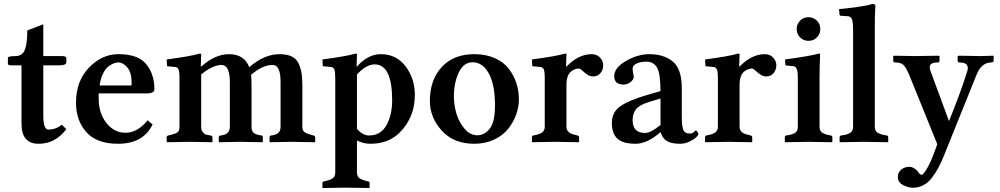

<svg xmlns="http://www.w3.org/2000/svg" viewBox="-20 -718 5065 972"><path d="M199.2 -387.2V-134.8Q199.2 -61.5 225.1 -62Q262.2 -62 293 -86.9L315.9 -64Q259.8 10.3 174.8 9.8Q88.9 9.8 88.9 -91.8V-387.2H38.1Q20 -387.2 20 -395V-425.8Q20 -433.6 58.1 -434.1Q93.3 -434.1 105.7 -465.6Q118.2 -497.1 118.2 -564L199.2 -595.2V-434.1H293.9Q315.9 -434.1 315.9 -423.8V-403.8Q315.9 -386.7 278.8 -387.2Z M484.4 -285.2H644.5Q646.5 -287.1 646.5 -295.9Q646.5 -350.1 625 -376Q603.5 -401.9 578.6 -401.9Q568.8 -401.9 556.6 -397.5Q544.4 -393.1 529.5 -382.1Q514.6 -371.1 502 -346.2Q489.3 -321.3 484.4 -285.2ZM727.5 -108.9 752.4 -87.9Q704.6 10.3 576.7 9.8Q469.7 9.8 417.2 -49.1Q364.7 -107.9 364.7 -198.2Q364.7 -307.1 430.2 -375.5Q495.6 -443.8 579.6 -443.8Q679.7 -443.8 720.7 -392.8Q761.7 -341.8 761.7 -266.1Q761.7 -245.1 722.7 -245.1H479.5V-219.2Q479.5 -145 518.6 -95.5Q557.6 -45.9 615.7 -45.9Q675.8 -45.9 727.5 -108.9Z M996.6 -380.9H998.5Q1069.3 -443.8 1138.7 -443.8Q1216.8 -443.8 1241.7 -377.9Q1317.9 -443.8 1395.5 -443.8Q1433.6 -443.8 1457.5 -431.9Q1481.4 -419.9 1492.4 -395Q1503.4 -370.1 1507.1 -345Q1510.7 -319.8 1510.7 -280.8V-76.2Q1510.7 -57.1 1521.7 -49.1Q1532.7 -41 1559.6 -34.2L1567.4 -32.2Q1575.2 -30.3 1575.7 -22.9V0L1573.7 2Q1492.7 0 1453.6 0L1346.7 2L1344.7 0V-22.9Q1344.7 -30.8 1352.5 -32.2Q1400.4 -36.1 1400.4 -76.2V-303.2Q1400.4 -389.2 1360.4 -389.2Q1309.6 -389.2 1251.5 -339.8Q1253.4 -314 1253.4 -282.2V-76.2Q1253.4 -52.2 1266.4 -43.7Q1279.3 -35.2 1302.7 -32.2Q1310.5 -32.2 1310.5 -22.9V0L1308.6 2Q1236.8 0 1197.3 0L1089.4 2L1087.4 0V-22.9Q1087.4 -30.3 1096.7 -32.2Q1143.6 -36.1 1143.6 -76.2V-300.8Q1143.6 -388.7 1102.5 -389.2Q1056.6 -389.2 998.5 -340.8V-75.2Q998.5 -59.1 1006.6 -49.1Q1014.6 -39.1 1023.2 -36.6Q1031.7 -34.2 1046.4 -32.2Q1055.2 -30.3 1055.7 -22.9V0L1053.7 2Q981.9 0 941.4 0L825.7 2L823.7 0V-22.9Q823.7 -29.8 831.5 -32.2L840.3 -34.2Q867.2 -40 877.9 -47.6Q888.7 -55.2 888.7 -75.2V-320.8Q888.7 -356 883.5 -366.9Q878.4 -377.9 866.7 -378.9L825.7 -382.8L823.7 -417Q945.8 -433.1 991.7 -446.8Q998.5 -446.8 998.5 -443.8Z M1787.1 -340.8V-64.9Q1817.9 -31.7 1848.1 -32.2Q1908.2 -32.2 1936.8 -84.7Q1965.3 -137.2 1965.3 -210Q1965.3 -392.1 1876.5 -392.1Q1833 -391.6 1787.1 -340.8ZM1787.1 -380.9Q1842.3 -443.8 1908.2 -443.8Q1986.3 -443.8 2033.2 -382.3Q2080.1 -320.8 2080.1 -236.8Q2080.1 -124 2003.4 -46.9Q1946.3 10.3 1854.5 9.8Q1820.3 9.8 1787.1 -6.8V153.8Q1787.1 173.8 1798.1 182.9Q1809.1 191.9 1835.4 198.2L1843.3 200.2Q1851.1 202.1 1851.1 208V231.9L1850.1 233.9Q1769 231.9 1730.5 231.9L1614.3 233.9L1612.3 231.9V208Q1612.3 202.1 1620.1 200.2L1629.4 198.2Q1655.3 192.4 1666.3 183.1Q1677.2 173.8 1677.2 153.8V-320.8Q1677.2 -356 1672.4 -366.9Q1667.5 -377.9 1655.3 -378.9L1614.3 -382.8L1612.3 -417Q1734.4 -433.1 1780.3 -446.8Q1787.1 -446.8 1787.1 -443.8L1785.2 -380.9Z M2372.1 -402.8Q2327.1 -402.8 2302.5 -350.8Q2277.8 -298.8 2277.8 -229Q2277.8 -188 2290 -145Q2302.2 -102.1 2330.6 -67.6Q2358.9 -33.2 2397 -33.2Q2432.1 -33.2 2459 -66.2Q2485.8 -99.1 2485.8 -184.1Q2485.8 -289.1 2454.8 -345.9Q2423.8 -402.8 2372.1 -402.8ZM2156.2 -207Q2156.2 -313 2216.1 -378.4Q2275.9 -443.8 2381.8 -443.8Q2439.9 -443.8 2485.6 -423.3Q2531.2 -402.8 2556.6 -368.9Q2582 -335 2594.5 -295.9Q2606.9 -256.8 2606.9 -215.8Q2606.9 -176.8 2593 -137.9Q2579.1 -99.1 2552.5 -65.7Q2525.9 -32.2 2481.4 -11.2Q2437 9.8 2380.9 9.8Q2276.9 9.8 2216.6 -56.6Q2156.2 -123 2156.2 -207Z M2847.7 -380.9Q2908.7 -443.8 2975.6 -443.8Q3001.5 -443.8 3017.6 -426.5Q3033.7 -409.2 3033.7 -388.2Q3033.7 -364.3 3019.8 -347.7Q3005.9 -331.1 2983.4 -331.1Q2966.3 -331.1 2952.1 -341.1Q2938 -351.1 2927.5 -361.1Q2917 -371.1 2910.2 -371.1Q2892.1 -371.1 2873.5 -357.9Q2847.7 -339.8 2847.7 -288.1V-77.1Q2847.7 -64 2853.8 -55.4Q2859.9 -46.9 2869.1 -42.5Q2878.4 -38.1 2895.5 -34.2L2903.8 -32.2Q2911.6 -30.3 2911.6 -22.9V0L2909.7 2Q2829.6 0 2790.5 0L2674.8 2L2672.9 0V-22.9Q2672.9 -30.8 2679.7 -32.2L2689.5 -34.2Q2714.4 -39.1 2726.1 -48.6Q2737.8 -58.1 2737.8 -77.1V-320.8Q2737.8 -356 2732.7 -366.9Q2727.5 -377.9 2715.8 -378.9L2674.8 -382.8L2672.9 -417Q2794.9 -433.1 2840.8 -446.8Q2847.7 -446.8 2847.7 -443.8L2845.7 -380.9Z M3322.3 -47.9Q3255.4 10.3 3197.3 9.8Q3133.3 9.8 3105.5 -16.1Q3077.6 -42 3077.6 -95.2Q3077.6 -150.4 3120.6 -180.2Q3163.6 -210 3251.5 -235.8L3323.7 -256.8Q3323.7 -345.7 3306.2 -375.7Q3288.6 -405.8 3253.4 -405.8Q3223.6 -405.8 3203.1 -396.5Q3182.6 -387.2 3182.6 -371.1Q3182.6 -359.9 3185.5 -346.4Q3188.5 -333 3188.5 -328.1Q3188.5 -315.9 3172.6 -303Q3156.7 -290 3136.7 -290Q3089.8 -290 3089.4 -332Q3089.4 -375 3148.9 -409.4Q3208.5 -443.8 3267.6 -443.8Q3340.8 -443.8 3386.2 -406.5Q3431.6 -369.1 3431.6 -271V-126Q3431.6 -104 3432.6 -92.5Q3433.6 -81.1 3437 -67.6Q3440.4 -54.2 3449 -48.1Q3457.5 -42 3471.4 -42Q3485.4 -42 3493.4 -50Q3501.5 -58.1 3502.4 -58.1Q3505.4 -58.1 3510.5 -50.5Q3515.6 -43 3515.6 -38.1Q3515.6 -34.2 3504.6 -23.2Q3493.7 -12.2 3470.5 -1.2Q3447.3 9.8 3422.4 9.8Q3378.4 9.8 3356 -4.2Q3333.5 -18.1 3324.7 -47.9ZM3323.7 -85V-219.2L3266.6 -202.1Q3217.8 -187 3200.2 -165.5Q3182.6 -144 3182.6 -109.9Q3182.6 -44.9 3245.6 -44.9Q3273.9 -44.9 3323.7 -85Z M3724.1 -380.9Q3785.2 -443.8 3852.1 -443.8Q3877.9 -443.8 3894 -426.5Q3910.2 -409.2 3910.2 -388.2Q3910.2 -364.3 3896.2 -347.7Q3882.3 -331.1 3859.9 -331.1Q3842.8 -331.1 3828.6 -341.1Q3814.5 -351.1 3804 -361.1Q3793.5 -371.1 3786.6 -371.1Q3768.6 -371.1 3750 -357.9Q3724.1 -339.8 3724.1 -288.1V-77.1Q3724.1 -64 3730.2 -55.4Q3736.3 -46.9 3745.6 -42.5Q3754.9 -38.1 3772 -34.2L3780.3 -32.2Q3788.1 -30.3 3788.1 -22.9V0L3786.1 2Q3706.1 0 3667 0L3551.3 2L3549.3 0V-22.9Q3549.3 -30.8 3556.2 -32.2L3565.9 -34.2Q3590.8 -39.1 3602.5 -48.6Q3614.3 -58.1 3614.3 -77.1V-320.8Q3614.3 -356 3609.1 -366.9Q3604 -377.9 3592.3 -378.9L3551.3 -382.8L3549.3 -417Q3671.4 -433.1 3717.3 -446.8Q3724.1 -446.8 3724.1 -443.8L3722.2 -380.9Z M4128.9 -321.3V-77.1Q4128.9 -57.1 4140.4 -48.1Q4151.9 -39.1 4175.8 -34.2L4186 -32.2Q4193.8 -30.3 4193.8 -22.9V0L4191.9 2Q4110.8 0 4071.8 0L3955.1 2L3953.1 0V-22.9Q3953.1 -30.8 3960 -32.2L3972.2 -34.2Q3997.1 -38.1 4008.1 -47.6Q4019 -57.1 4019 -77.1V-320.8Q4019 -356 4013.4 -368.9Q4007.8 -381.8 3997.1 -382.8L3956.1 -387.2L3954.1 -417Q4087.9 -435.1 4125 -446.8Q4131.8 -446.8 4131.8 -443.8Q4128.9 -371.1 4128.9 -321.3ZM4030.5 -528.6Q4013.2 -545.9 4013.2 -571Q4013.2 -596.2 4030.5 -613.5Q4047.9 -630.9 4073 -630.9Q4098.1 -630.9 4115.5 -613.5Q4132.8 -596.2 4132.8 -571Q4132.8 -545.9 4115.5 -528.6Q4098.1 -511.2 4073 -511.2Q4047.9 -511.2 4030.5 -528.6Z M4298.8 -563Q4298.8 -608.9 4292.2 -622.6Q4285.6 -636.2 4268.6 -636.2L4236.8 -638.2Q4231 -638.2 4230.5 -643.1L4227.5 -671.9Q4264.6 -674.8 4321.5 -682.9Q4378.4 -690.9 4395.5 -698.2Q4411.6 -698.2 4411.6 -688Q4408.7 -647.9 4408.7 -583V-77.1Q4408.7 -57.1 4420.2 -48.1Q4431.6 -39.1 4457.5 -34.2L4468.8 -32.2Q4476.6 -31.2 4476.6 -22.9V0L4474.6 2Q4390.6 0 4351.6 0L4232.4 2L4230.5 0V-22.9Q4230.5 -30.8 4238.8 -32.2L4250.5 -34.2Q4275.4 -38.1 4287.1 -47.6Q4298.8 -57.1 4298.8 -77.1Z M4924.3 -340.8 4758.3 70.8Q4743.7 106.4 4730 132.1Q4716.3 157.7 4697.5 182.4Q4678.7 207 4654.3 219.7Q4629.9 232.4 4601.1 232.4Q4577.6 232.4 4551.5 218.8Q4525.4 205.1 4525.4 177.7Q4525.4 153.8 4543 140.1Q4560.5 126.5 4584 126.5Q4595.2 126.5 4607.9 134Q4620.6 141.6 4626 149.9Q4637.2 167 4645 167Q4649.4 167 4658 157.2Q4666.5 147.5 4680.2 122.1Q4693.8 96.7 4707 61L4725.1 12.2L4584 -335.9Q4567.9 -375 4554.4 -388.4Q4541 -401.9 4512.2 -401.9Q4502.4 -401.9 4502 -409.2V-434.1L4505.4 -436Q4570.3 -434.1 4611.3 -434.1Q4658.2 -434.1 4732.4 -436L4736.3 -434.1V-410.2Q4736.3 -402.3 4728 -401.9Q4699.2 -401.9 4690.7 -390.9Q4682.1 -379.9 4691.4 -356.9L4784.2 -105Q4843.3 -250 4876 -355Q4892.1 -401.9 4836.4 -401.9Q4828.6 -401.9 4828.1 -409.2V-433.1L4832 -436Q4899.9 -434.1 4944.3 -434.1L5008.3 -436L5010.3 -434.1V-411.1Q5010.3 -402.3 4999 -401.9Q4949.2 -401.9 4924.3 -340.8Z"/></svg>

Font: Linux Libertine
Style: Semibold
Weight: 600
Designer: Philipp H. Poll
Foundry: Philipp H. Poll
Version: Version 5.1.2 ; ttfautohint (v0.9)